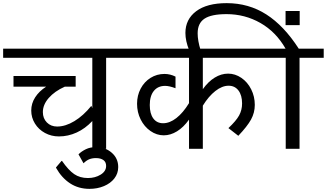

<svg xmlns="http://www.w3.org/2000/svg" viewBox="-42 -948 2082 1223"><path d="M788 -580H634V0H546V-177Q501 -129 446.5 -104Q392 -79 333 -79Q285 -79 244.5 -101Q204 -123 180.5 -161Q157 -199 157 -244Q157 -289 182 -328Q207 -367 252 -396H44V-464H440V-396H371Q306 -367 268.5 -324Q231 -281 231 -234Q231 -194 256.5 -168Q282 -142 322 -142Q375 -142 432 -176.5Q489 -211 540 -274L546 -259V-580H-22V-638H788Z M315 121V118L350 77H353Q394 136 430.5 161Q467 186 518 186Q564 186 599 164.5Q634 143 634 109Q634 84 616.5 71.5Q599 59 569 59Q545 59 526.5 66.5Q508 74 490 92L458 35Q477 16 505 2.5Q533 -11 569 -11Q629 -11 670 25Q711 61 711 116Q711 157 686.5 188.5Q662 220 620 237.5Q578 255 528 255Q458 255 404.5 220Q351 185 315 121Z M1250 -580V-380Q1284 -428 1325.5 -453.5Q1367 -479 1411 -479Q1456 -479 1495.5 -452Q1535 -425 1558 -379Q1581 -333 1581 -280Q1581 -230 1557 -186.5Q1533 -143 1476 -83L1413 -132Q1462 -178 1481 -212.5Q1500 -247 1500 -289Q1500 -341 1477 -371.5Q1454 -402 1414 -402Q1373 -402 1330 -368.5Q1287 -335 1250 -275V0H1162V-186Q1127 -137 1085.5 -111.5Q1044 -86 1001 -86Q956 -86 916.5 -113.5Q877 -141 854 -187Q831 -233 831 -287Q831 -340 854 -383.5Q877 -427 917 -452Q957 -477 1006 -477Q1042 -477 1076 -460V-386Q1036 -401 1010 -401Q964 -401 938 -369Q912 -337 912 -279Q912 -224 934.5 -193.5Q957 -163 997 -163Q1039 -163 1081.5 -196Q1124 -229 1162 -291V-580H744V-638H1668V-580Z M1624 -580V-638H1777Q1716 -745 1617 -801.5Q1518 -858 1401 -858Q1304 -858 1260.5 -829Q1217 -800 1217 -736Q1217 -689 1236 -628H1163Q1139 -687 1139 -738Q1139 -825 1207.5 -876.5Q1276 -928 1402 -928Q1542 -928 1654.5 -856Q1767 -784 1861 -638H2020V-580H1866V0H1778V-580Z M1867 -878V-788H1777V-878Z"/></svg>

Font: AmikoRegular
Style: Regular
Weight: 400
Designer: Pablo Impallari, Rodrigo Fuenzalida, Andres Torresi
Foundry: Impallari Type
Version: Version 1.000; ttfautohint (v1.3)